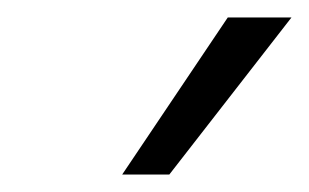

<svg xmlns="http://www.w3.org/2000/svg" viewBox="-20 -715 354 220"><path d="M120 -515 241 -695H314L174 -515Z"/></svg>

Font: Coval
Style: ExtraLight Italic
Weight: 200
Foundry: Context Ltd
Version: Version 001.000